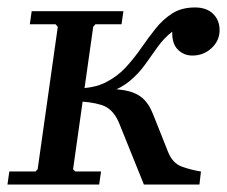

<svg xmlns="http://www.w3.org/2000/svg" viewBox="-33 -495 609 515"><path d="M163 -41 169 -35H238L233 0H-13L-8 -35H62L68 -41L122 -423L116 -430H47L52 -465H298L293 -430H223L217 -423ZM353 0 286 -166Q270 -204 239 -213.5Q208 -223 168 -223L173 -258H220Q270 -258 300 -253Q330 -248 348.5 -232.5Q367 -217 379 -185L418 -87Q430 -57 455 -48Q480 -39 506 -35L502 0ZM490 -475Q521 -475 538.5 -458Q556 -441 556 -414Q556 -386 534.5 -366Q513 -346 483 -346Q460 -346 444 -362Q428 -378 429 -410Q407 -393 390.5 -370Q374 -347 357 -323Q340 -299 316.5 -279Q293 -259 258 -246.5Q223 -234 169 -234L173 -258Q219 -258 250.5 -274Q282 -290 304.5 -314.5Q327 -339 346 -366.5Q365 -394 384.5 -418.5Q404 -443 429 -459Q454 -475 490 -475Z"/></svg>

Font: Brygada 1918 Medium
Style: Italic
Weight: 500
Italic angle: -8°
Designer: Mateusz Machalski | Borys Kosmynka | Przemek Hoffer
Foundry: NIEPODLEGLA 2018
Version: Version 3.006